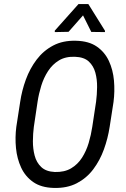

<svg xmlns="http://www.w3.org/2000/svg" viewBox="-20 -923 623 953"><path d="M543.5 -417 524.4 -293.9Q515.6 -236.3 495.8 -181.6Q476.1 -127 443.1 -83Q410.2 -39.1 361.6 -13.7Q313 11.7 247.1 9.8Q184.6 8.3 145 -19.3Q105.5 -46.9 85 -91.1Q64.5 -135.3 59.3 -188.2Q54.2 -241.2 61 -293.5L80.1 -417Q88.4 -473.6 108.4 -528.3Q128.4 -583 161.9 -627.2Q195.3 -671.4 243.9 -697Q292.5 -722.7 357.9 -720.7Q420.9 -719.2 460.4 -691.9Q500 -664.6 520.5 -620.4Q541 -576.2 545.7 -522.9Q550.3 -469.7 543.5 -417ZM438 -293.5 457 -418.9Q461.4 -452.6 461.9 -490.5Q462.4 -528.3 453.4 -562Q444.3 -595.7 420.7 -617.7Q397 -639.6 352.5 -641.1Q305.7 -643.1 272.9 -623.3Q240.2 -603.5 218.5 -570.1Q196.8 -536.6 184.6 -496.8Q172.4 -457 166.5 -418L147.9 -293Q143.6 -260.3 143.3 -222.4Q143.1 -184.6 152.1 -150.4Q161.1 -116.2 184.8 -93.8Q208.5 -71.3 252 -69.3Q299.8 -67.9 332.8 -87.4Q365.7 -106.9 387 -140.1Q408.2 -173.3 420.2 -213.6Q432.1 -253.9 438 -293.5ZM418.5 -902.8 501 -770.5V-763.7L433.1 -764.6L392.1 -846.7L320.3 -765.1L252 -763.7V-771L369.6 -902.8Z"/></svg>

Font: Roboto Condensed
Style: Italic
Weight: 400
Italic angle: -12°
Designer: Christian Robertson
Foundry: Google
Version: Version 3.0